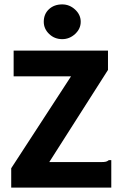

<svg xmlns="http://www.w3.org/2000/svg" viewBox="-20 -853 540 873"><path d="M31 -88 303 -506H42V-623H471V-535L204 -116H438Q455 -116 462 -118Q469 -120 475 -125H486V0H31ZM263 -675Q228 -675 203.5 -698.5Q179 -722 179 -754Q179 -789 202.5 -811Q226 -833 263 -833Q296 -833 321.5 -809.5Q347 -786 347 -754Q347 -722 321.5 -698.5Q296 -675 263 -675Z"/></svg>

Font: Inconsolata Black
Style: Regular
Weight: 900
Monospace: yes
Designer: Raph Levien, Cyreal, Brenton Simpson
Foundry: Raph Levien, Cyreal, Google
Version: Version 3.001; ttfautohint (v1.8.2.53-6de2)